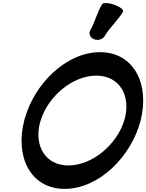

<svg xmlns="http://www.w3.org/2000/svg" viewBox="-20 -1172 937 1229"><path d="M651 -943C683 -997 735 -1042 767 -1096C774 -1109 748 -1129 711 -1142C674 -1155 639 -1156 633 -1144C600 -1090 589 -1031 557 -977C546 -955 558 -929 584 -920C610 -911 640 -921 651 -943ZM135 -400C75 -169 175 37 394 37C613 37 820 -169 880 -400C939 -631 839 -838 620 -838C405 -838 200 -637 138 -411C136 -407 135 -404 135 -400ZM240 -400C287 -555 445 -688 596 -688C748 -688 822 -555 775 -400C727 -245 570 -113 418 -113C271 -113 197 -238 236 -387C238 -391 239 -396 240 -400Z"/></svg>

Font: Nupuram Black Oblique
Style: Regular
Weight: 900
Designer: Santhosh Thottingal (santhosh.thottingal@gmail.com)
Foundry: SMC
Version: Version 1.000